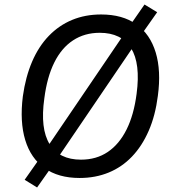

<svg xmlns="http://www.w3.org/2000/svg" viewBox="-20 -778 765 849"><path d="M332 9Q238 9 177 -34.5Q116 -78 91.5 -159Q67 -240 81 -352Q93 -438 122 -505.5Q151 -573 196 -619.5Q241 -666 299 -690Q357 -714 427 -714Q522 -714 583 -670.5Q644 -627 668.5 -546Q693 -465 678 -354Q667 -267 637.5 -199.5Q608 -132 563.5 -85.5Q519 -39 460.5 -15Q402 9 332 9ZM338 -72Q406 -72 456.5 -106Q507 -140 539.5 -205Q572 -270 584 -363Q602 -497 559.5 -565Q517 -633 421 -633Q354 -633 303 -599.5Q252 -566 220 -501.5Q188 -437 176 -343Q157 -209 199.5 -140.5Q242 -72 338 -72ZM144 51 89 17 158 -81 186 -123 525 -622 553 -663 619 -758 675 -724 606 -626 578 -584 239 -85 211 -44Z"/></svg>

Font: Nunito Sans 10pt SemiCondensed Medium
Style: Italic
Weight: 500
Width: 4
Italic angle: -9°
Designer: Vernon Adams
Foundry: Vernon Adams
Version: Version 3.101;gftools[0.9.27]